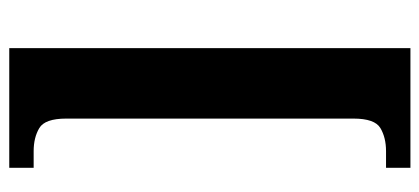

<svg xmlns="http://www.w3.org/2000/svg" viewBox="-272 -528 928 425"><g transform="rotate(90 192.5 -316.0)"><path d="M87 128V-760H352V-706H315Q285 -706 264 -693.5Q243 -681 243 -634V2Q243 49 264 61.5Q285 74 315 74H352V128Z"/></g></svg>

Font: Noto Serif Thai Condensed ExtraBold
Style: Regular
Weight: 800
Width: 3
Designer: Monotype Design Team
Foundry: Monotype Imaging Inc.
Version: Version 2.002; ttfautohint (v1.8.4.7-5d5b)